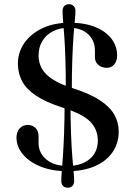

<svg xmlns="http://www.w3.org/2000/svg" viewBox="-20 -802 630 896"><path d="M305.5 -696Q375 -696 424.2 -676Q473.5 -656 500 -621.5Q526.5 -587 526.5 -543Q526.5 -517.5 513.2 -501.5Q500 -485.5 478 -485.5Q454.5 -485.5 438.8 -499.2Q423 -513 423 -535V-566.5Q423 -613 390.8 -642.8Q358.5 -672.5 301.5 -672.5Q259 -672.5 227.2 -656.2Q195.5 -640 177.8 -611Q160 -582 160 -543Q160 -510 175.2 -482.2Q190.5 -454.5 226.5 -431.2Q262.5 -408 325 -388.5Q402.5 -363.5 448.2 -332.8Q494 -302 514 -266Q534 -230 534 -188.5Q534 -133.5 505.2 -91.8Q476.5 -50 422.8 -26.5Q369 -3 295 -3Q223.5 -3 170 -24.5Q116.5 -46 86.8 -81.8Q57 -117.5 57 -160Q57 -186 71.5 -202.5Q86 -219 110 -219Q131 -219 145.5 -204.8Q160 -190.5 160 -166.5V-133.5Q160 -88.5 196.2 -58Q232.5 -27.5 295 -27.5Q359 -27.5 397.8 -59.2Q436.5 -91 436.5 -146.5Q436.5 -198 400.5 -234.8Q364.5 -271.5 268.5 -301Q192 -326 147.2 -356.2Q102.5 -386.5 83 -423.5Q63.5 -460.5 63.5 -505Q63.5 -558 93.5 -601.2Q123.5 -644.5 177.8 -670.2Q232 -696 305.5 -696ZM315 -363H287Q287.5 -460.5 285.2 -526.5Q283 -592.5 279.8 -635.2Q276.5 -678 274.2 -705Q272 -732 272 -751Q272 -766.5 280.5 -774.5Q289 -782.5 302 -782.5Q314.5 -782.5 323.2 -774.5Q332 -766.5 332 -751Q332 -733 329.2 -706.2Q326.5 -679.5 323.2 -636.5Q320 -593.5 317.5 -527.2Q315 -461 315 -363ZM281.5 -337H309Q309 -242 311.5 -177.2Q314 -112.5 317.5 -70.2Q321 -28 323.5 -1.8Q326 24.5 326 42.5Q326 58 317.5 66Q309 74 296 74Q283.5 74 274.8 66Q266 58 266 42.5Q266 23 268.2 -3.2Q270.5 -29.5 273.5 -71.5Q276.5 -113.5 279 -178Q281.5 -242.5 281.5 -337Z"/></svg>

Font: Fraunces 17pt
Style: Regular
Weight: 400
Version: Version 1.000;[b76b70a41]